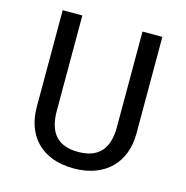

<svg xmlns="http://www.w3.org/2000/svg" viewBox="-104 -787 870 897"><g transform="rotate(15 331.0 -338.5)"><path d="M90 -221C90 -84 173 12 330 12C485 12 572 -84 572 -221V-689H476V-228C476 -121 429 -68 330 -68C232 -68 185 -121 185 -228V-689H90Z"/></g></svg>

Font: FiraGO Unicode
Style: Regular
Weight: 400
Designer: bBox Type
Foundry: bBox Type GmbH
Version: Version 1.001;PS 001.001;hotconv 1.0.88;makeotf.lib2.5.64775